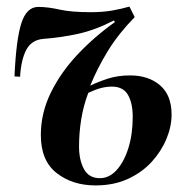

<svg xmlns="http://www.w3.org/2000/svg" viewBox="-20 -549 566 583"><path d="M254 -289Q279 -301 308.5 -310.5Q338 -320 375 -320Q431 -320 466 -290Q501 -260 501 -201Q501 -165 485.5 -127.5Q470 -90 441 -58Q412 -26 369 -6Q326 14 270 14Q200 14 152 -23.5Q104 -61 104 -139Q104 -206 134.5 -268Q165 -330 216 -384Q267 -438 329 -482L326 -487Q270 -458 218 -446.5Q166 -435 112 -431Q76 -428 60 -398Q44 -368 41 -316L24 -317Q29 -430 45 -479Q61 -528 96 -528Q125 -528 160.5 -520Q196 -512 255 -512Q292 -512 320.5 -517Q349 -522 373 -529L389 -497Q340 -447 308 -395Q276 -343 254 -289ZM248 -267Q233 -227 226.5 -186Q220 -145 220 -104Q220 -63 235 -35.5Q250 -8 283 -8Q312 -8 334.5 -33Q357 -58 370 -100Q383 -142 383 -194Q383 -236 368.5 -261Q354 -286 320 -286Q303 -286 286 -281.5Q269 -277 248 -267Z"/></svg>

Font: Literata 72pt SemiBold
Style: Italic
Weight: 600
Italic angle: -2°
Designer: Latin by Veronika Burian and Jose Scaglione. Greek by Irene Vlachou. Cyrillic by Vera Evstafieva
Foundry: TypeTogether
Version: Version 3.002